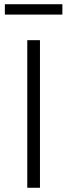

<svg xmlns="http://www.w3.org/2000/svg" viewBox="-20 -888 318 908"><path d="M3 -868H275V-819H3ZM109 -698H169V0H109Z"/></svg>

Font: Plexus Sans Light
Style: Regular
Weight: 300
Version: Version 2.001;PS 002.001;hotconv 1.0.70;makeotf.lib2.5.58329